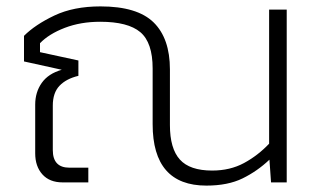

<svg xmlns="http://www.w3.org/2000/svg" viewBox="-20 -570 991 600"><path d="M625 10Q457 10 457 -182V-356Q457 -437 418.5 -469.5Q380 -502 293 -502Q232 -502 182.5 -483Q133 -464 105 -435V-407L225 -381V-333Q187 -324 166 -302Q145 -280 145 -240V-101Q145 -46 197 -46H256V0H176Q135 0 112.5 -25Q90 -50 90 -91V-243Q90 -282 110.5 -311Q131 -340 173 -352L55 -378V-458Q90 -493 150 -521.5Q210 -550 294 -550Q409 -550 460 -500Q511 -450 511 -353V-179Q511 -106 542 -71.5Q573 -37 643 -37Q699 -37 742.5 -60.5Q786 -84 821 -121V-540H876V0H827L822 -71Q784 -35 738 -12.5Q692 10 625 10Z"/></svg>

Font: Kanit ExtraLight
Style: Regular
Weight: 275
Designer: Katatrad Team
Foundry: CadsonDemak
Version: Version 2.000; ttfautohint (v1.8.3)